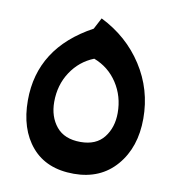

<svg xmlns="http://www.w3.org/2000/svg" viewBox="-70 -625 643 703"><g transform="rotate(10 252.0 -273.0)"><path d="M250 16Q148 16 93 -48.5Q38 -113 38 -220Q38 -416 230 -520L252 -562Q351 -513 408.5 -424Q466 -335 466 -227Q466 -120 407.5 -52Q349 16 250 16ZM254 -103Q312 -103 341 -140Q370 -177 370 -231Q370 -293 338 -342Q306 -391 251 -412Q198 -391 166 -342.5Q134 -294 134 -231Q134 -176 164 -139.5Q194 -103 254 -103Z"/></g></svg>

Font: FiraGO Medium
Style: Regular
Weight: 500
Designer: bBox Type
Foundry: bBox Type GmbH
Version: Version 1.001;PS 001.001;hotconv 1.0.88;makeotf.lib2.5.64775